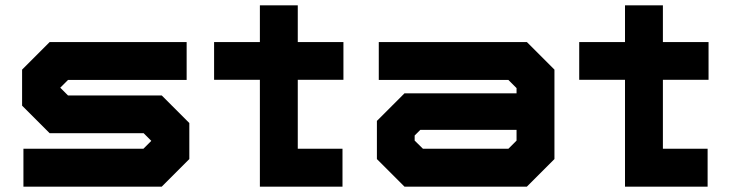

<svg xmlns="http://www.w3.org/2000/svg" viewBox="-20 -697 2728 717"><path d="M67.5 0V-141.5H515.5L545 -171L516.5 -199.5H165.5L62.5 -302.5V-437L165.5 -540H677V-398.5H234L205 -369.5L234 -340.5H584L687 -237.5V-103L584 0Z M950.5 0V-399H779.5V-540H950.5V-677H1092V-540H1262.5V-399H1092V-141.5H1259V0Z M1490.5 0 1387.5 -103V-245.5L1490.5 -348.5H1909V-368L1878.5 -398.5H1394.5V-540H1947.5L2050.5 -437V-103L1947.5 0ZM1559.5 -141.5H1878.5L1909 -172V-212H1549.5L1528.5 -191V-172Z M2314 0V-399H2143V-540H2314V-677H2455.5V-540H2626V-399H2455.5V-141.5H2622.5V0Z"/></svg>

Font: Tourney Expanded Black
Style: Regular
Weight: 900
Width: 7
Designer: Tyler Finck
Foundry: Etcetera Type Co
Version: Version 1.010; ttfautohint (v1.8.3)